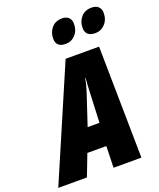

<svg xmlns="http://www.w3.org/2000/svg" viewBox="-228 -1057 959 1159"><g transform="rotate(-20 251.5 -477.0)"><path d="M250 -717H465L476 0H297L301 -138H179L126 0H-58ZM310 -284 318 -468Q320 -529 324 -567H321Q314 -524 296 -471L234 -284ZM221 -857Q221 -897 245.5 -925.5Q270 -954 313 -954Q339 -954 354.5 -939.5Q370 -925 370 -899Q370 -856 344.5 -828.5Q319 -801 283 -801Q221 -801 221 -857ZM410 -857Q410 -897 434.5 -925.5Q459 -954 502 -954Q530 -954 545.5 -939.5Q561 -925 561 -899Q561 -856 535 -828.5Q509 -801 473 -801Q410 -801 410 -857Z"/></g></svg>

Font: Noto Sans UI CondBlack
Style: Italic
Weight: 900
Width: 3
Italic angle: -12°
Designer: Monotype Design Team
Foundry: Monotype Imaging Inc.
Version: Version 1.001